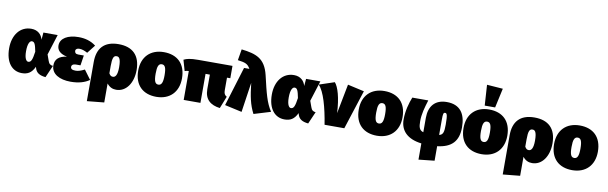

<svg xmlns="http://www.w3.org/2000/svg" viewBox="-60 -1542 7767 2451"><g transform="rotate(10 3823.5 -316.5)"><path d="M245 -557C99 -557 8 -434 8 -264C8 -79 96 22 221 22C295 22 347 -5 386 -89L391 -72C408 -14 451 12 529 20L598 -138C568 -139 545 -153 533 -192L505 -270L589 -536H404L396 -442C380 -503 333 -557 245 -557ZM280 -401C315 -401 326 -368 344 -277C329 -170 314 -135 277 -135C257 -135 227 -161 227 -264C227 -365 254 -401 280 -401Z M858 -557C719 -557 622 -501 622 -408C622 -349 660 -304 754 -285C649 -272 602 -223 602 -147C602 -34 712 22 853 22C957 22 1038 -2 1096 -44L1008 -163C956 -137 924 -128 892 -128C845 -128 828 -142 828 -168C828 -187 844 -206 882 -206H943L963 -337H891C856 -337 844 -354 844 -378C844 -400 866 -412 891 -412C928 -412 960 -400 999 -379L1083 -486C1017 -537 941 -557 858 -557Z M1377 -557C1188 -557 1102 -453 1102 -278V230L1324 208V-38C1360 7 1400 22 1445 22C1571 22 1659 -100 1659 -270C1659 -462 1556 -557 1377 -557ZM1375 -134C1353 -134 1340 -142 1324 -170V-265C1324 -369 1339 -401 1377 -401C1405 -401 1433 -388 1433 -266C1433 -164 1406 -134 1375 -134Z M1964 -557C1789 -557 1680 -446 1680 -269C1680 -79 1792 22 1964 22C2139 22 2248 -90 2248 -266C2248 -457 2136 -557 1964 -557ZM1964 -400C2005 -400 2022 -365 2022 -266C2022 -174 2005 -136 1964 -136C1923 -136 1906 -170 1906 -269C1906 -362 1922 -400 1964 -400Z M2855 -376V-536H2412C2308 -536 2264 -524 2225 -505L2265 -365C2283 -371 2296 -374 2317 -375V0H2534V-376H2590V-187C2590 -54 2668 7 2789 22L2851 -135C2821 -152 2812 -173 2812 -216V-376Z M2934 -764 2910 -620C3010 -607 3040 -596 3074 -536H3005L2849 -27L3071 22L3128 -364C3148 -189 3168 -89 3225 22L3442 -44C3372 -150 3345 -266 3292 -493C3242 -701 3128 -741 2934 -764Z M3650 -557C3504 -557 3413 -434 3413 -264C3413 -79 3501 22 3626 22C3700 22 3752 -5 3791 -89L3796 -72C3813 -14 3856 12 3934 20L4003 -138C3973 -139 3950 -153 3938 -192L3910 -270L3994 -536H3809L3801 -442C3785 -503 3738 -557 3650 -557ZM3685 -401C3720 -401 3731 -368 3749 -277C3734 -170 3719 -135 3682 -135C3662 -135 3632 -161 3632 -264C3632 -365 3659 -401 3685 -401Z M4178 -558 3980 -492C4054 -419 4109 -216 4143 0H4399L4563 -508L4349 -556L4275 -174C4265 -373 4224 -507 4178 -558Z M4823 -557C4648 -557 4539 -446 4539 -269C4539 -79 4651 22 4823 22C4998 22 5107 -90 5107 -266C5107 -457 4995 -557 4823 -557ZM4823 -400C4864 -400 4881 -365 4881 -266C4881 -174 4864 -136 4823 -136C4782 -136 4765 -170 4765 -269C4765 -362 4781 -400 4823 -400Z M5877 -272C5877 -450 5802 -557 5631 -557C5476 -557 5401 -460 5401 -312V-125C5347 -140 5337 -183 5337 -257C5337 -350 5362 -435 5393 -536H5186C5155 -458 5125 -356 5125 -241C5125 -100 5214 -3 5401 20V230L5606 208V20C5791 -2 5877 -92 5877 -272ZM5606 -126V-324C5606 -401 5611 -417 5633 -417C5655 -417 5666 -400 5666 -270C5666 -174 5656 -137 5606 -126Z M6097 -863 6114 -596H6249L6304 -848ZM6181 -557C6006 -557 5897 -446 5897 -269C5897 -79 6009 22 6181 22C6356 22 6465 -90 6465 -266C6465 -457 6353 -557 6181 -557ZM6181 -400C6222 -400 6239 -365 6239 -266C6239 -174 6222 -136 6181 -136C6140 -136 6123 -170 6123 -269C6123 -362 6139 -400 6181 -400Z M6768 -557C6579 -557 6493 -453 6493 -278V230L6715 208V-38C6751 7 6791 22 6836 22C6962 22 7050 -100 7050 -270C7050 -462 6947 -557 6768 -557ZM6766 -134C6744 -134 6731 -142 6715 -170V-265C6715 -369 6730 -401 6768 -401C6796 -401 6824 -388 6824 -266C6824 -164 6797 -134 6766 -134Z M7355 -557C7180 -557 7071 -446 7071 -269C7071 -79 7183 22 7355 22C7530 22 7639 -90 7639 -266C7639 -457 7527 -557 7355 -557ZM7355 -400C7396 -400 7413 -365 7413 -266C7413 -174 7396 -136 7355 -136C7314 -136 7297 -170 7297 -269C7297 -362 7313 -400 7355 -400Z"/></g></svg>

Font: Fira Sans Ultra
Style: Regular
Weight: 950
Designer: Carrois Corporate & Edenspiekermann AG
Foundry: Carrois Corporate GbR & Edenspiekermann AG
Version: Version 4.203;PS 004.203;hotconv 1.0.88;makeotf.lib2.5.64775